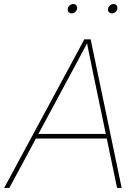

<svg xmlns="http://www.w3.org/2000/svg" viewBox="-38 -920 687 940"><path d="M-17.6 0 375 -727.5H405.8L557.6 0H535.2L417.5 -563.5Q409.7 -602.5 401.6 -641.6Q393.6 -680.7 385.7 -719.7H394.5Q373.5 -680.7 353 -641.6Q332.5 -602.5 311 -563.5L7.8 0ZM129.4 -241.7 133.3 -264.2H494.1L490.2 -241.7ZM510.3 -854.5Q500.5 -854.5 494.9 -861.3Q489.3 -868.2 491.2 -877.4Q492.7 -886.7 500.5 -893.6Q508.3 -900.4 518.1 -900.4Q527.3 -900.4 532.7 -893.8Q538.1 -887.2 536.6 -877.4Q535.2 -868.2 527.3 -861.3Q519.5 -854.5 510.3 -854.5ZM313 -854.5Q303.2 -854.5 297.6 -861.3Q292 -868.2 293.9 -877.4Q295.4 -886.7 303.2 -893.6Q311 -900.4 320.8 -900.4Q330.1 -900.4 335.4 -893.8Q340.8 -887.2 339.4 -877.4Q337.9 -868.2 330.1 -861.3Q322.3 -854.5 313 -854.5Z"/></svg>

Font: Inter 18pt Thin
Style: Italic
Weight: 250
Italic angle: -9.3988°
Version: Version 4.001;git-66647c0bb